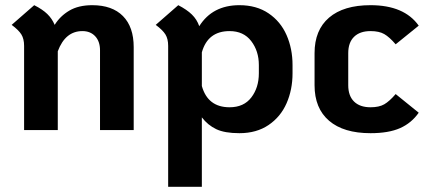

<svg xmlns="http://www.w3.org/2000/svg" viewBox="-20 -502 1656 741"><path d="M496 -320V0H366V-308Q366 -342 347.5 -362Q329 -382 298 -382Q232 -382 203 -304V0H73V-325Q73 -352 62.5 -369Q52 -386 25 -406L112 -482Q144 -466 162.5 -448Q181 -430 191 -406Q212 -440 247.5 -461Q283 -482 336 -482Q413 -482 454.5 -440Q496 -398 496 -320Z M1109 -251V-219Q1109 -156 1086 -103.5Q1063 -51 1016.5 -19.5Q970 12 904 12Q847 12 814.5 -3.5Q782 -19 759 -49V219H629V-325Q629 -352 618.5 -369Q608 -386 581 -406L668 -482Q701 -465 720.5 -446Q740 -427 749 -401Q800 -482 904 -482Q970 -482 1016.5 -450.5Q1063 -419 1086 -366.5Q1109 -314 1109 -251ZM979 -251Q979 -305 949.5 -343.5Q920 -382 866 -382Q782 -382 759 -300V-170Q782 -88 866 -88Q921 -88 950 -126Q979 -164 979 -219Z M1194 -173V-297Q1194 -386 1250 -434Q1306 -482 1410 -482Q1540 -482 1596 -403L1507 -331Q1483 -359 1463 -370.5Q1443 -382 1410 -382Q1369 -382 1346.5 -360Q1324 -338 1324 -297V-173Q1324 -132 1346.5 -110Q1369 -88 1410 -88Q1443 -88 1463 -99.5Q1483 -111 1507 -139L1596 -67Q1568 -27 1524 -7.5Q1480 12 1410 12Q1306 12 1250 -36Q1194 -84 1194 -173Z"/></svg>

Font: KoHo
Style: Bold
Weight: 700
Designer: Cadson Demak & Katatrad Team
Foundry: Cadson Demak Co.,Ltd.
Version: Version 1.000; ttfautohint (v1.6)